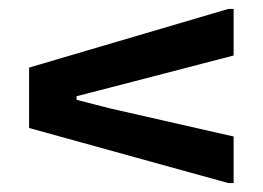

<svg xmlns="http://www.w3.org/2000/svg" viewBox="-20 -571 587 429"><path d="M502 -447 225 -375 151 -356V-348L225 -329L502 -266V-162H490L45 -285V-420L490 -551H502Z"/></svg>

Font: AR One Sans
Style: Bold
Weight: 700
Designer: Niteesh Yadav
Foundry: Niteesh Yadav
Version: Version 1.001;gftools[0.9.33]